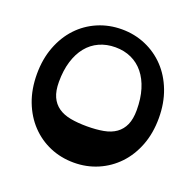

<svg xmlns="http://www.w3.org/2000/svg" viewBox="-150 -1036 1232 1208"><g transform="rotate(20 466.0 -432.0)"><path d="M466 14Q380 14 306 -17.5Q232 -49 176.5 -107.5Q121 -166 89.5 -248Q58 -330 58 -432Q58 -532 89.5 -614.5Q121 -697 176 -755.5Q231 -814 305.5 -846Q380 -878 466 -878Q551 -878 625.5 -846Q700 -814 755.5 -755.5Q811 -697 842.5 -614.5Q874 -532 874 -432Q874 -331 842.5 -249Q811 -167 755.5 -108.5Q700 -50 625.5 -18Q551 14 466 14ZM466 -758Q407 -758 358.5 -736Q310 -714 276 -672Q242 -630 223.5 -569.5Q205 -509 205 -432Q205 -372 222.5 -333Q240 -294 273.5 -270.5Q307 -247 355.5 -238Q404 -229 466 -229Q528 -229 576.5 -238Q625 -247 658 -270.5Q691 -294 708.5 -333Q726 -372 726 -432Q726 -509 707.5 -569.5Q689 -630 655 -672Q621 -714 573 -736Q525 -758 466 -758Z"/></g></svg>

Font: OpenDyslexic3
Style: Bold
Weight: 700
Designer: Abelardo Gonzalez
Version: Version 1.000;PS 001.001;hotconv 1.0.56